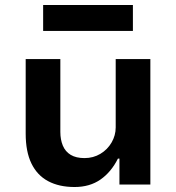

<svg xmlns="http://www.w3.org/2000/svg" viewBox="-20 -740 707 770"><path d="M279 10Q217 10 173 -13.5Q129 -37 106 -84.5Q83 -132 83 -204V-503H222V-211Q222 -180 232 -156Q242 -132 263.5 -119Q285 -106 319 -106Q354 -106 382.5 -123Q411 -140 427.5 -168.5Q444 -197 444 -229V-503H583V0H459V-104H453Q426 -50 383 -20Q340 10 279 10ZM153 -616V-720H513V-616Z"/></svg>

Font: Nunito Sans 6pt
Style: Bold
Weight: 700
Version: Version 3.101;gftools[0.9.27]